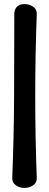

<svg xmlns="http://www.w3.org/2000/svg" viewBox="-20 -720 240 940"><path d="M99 200Q76 200 57.5 187Q39 174 40 151Q48 -49 49 -250Q50 -451 50 -651Q50 -674 63 -687Q76 -700 99 -700H101Q124 -700 142.5 -687Q161 -674 160 -651Q145 -250 160 151Q161 174 142.5 187Q124 200 101 200Z"/></svg>

Font: Winky Sans
Style: Regular
Weight: 400
Designer: Simon Atzbach
Foundry: typofactur
Version: Version 1.205